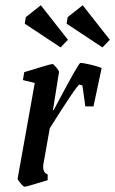

<svg xmlns="http://www.w3.org/2000/svg" viewBox="-20 -700 437 729"><path d="M366 -442 335 -296H304L293 -375Q283 -379 282 -379Q277 -379 242 -326.5Q207 -274 169 -213L145 -78Q144 -73 144 -66Q144 -44 161 -38V-16Q81 9 74 9Q69 9 58 -4Q47 -17 47 -22L112 -385L67 -396L72 -426Q101 -435 138 -446Q175 -457 179 -457Q183 -457 194 -443.5Q205 -430 204 -426L181 -282H184L204 -320Q279 -461 285 -461Q297 -461 324 -454.5Q351 -448 366 -442ZM74 -610 78 -635 135 -680 238 -549 210 -520ZM233 -610 237 -635 294 -680 397 -549 369 -520Z"/></svg>

Font: Grenze
Style: Italic
Weight: 400
Italic angle: -10°
Designer: Renata Polastri
Foundry: Omnibus-Type
Version: Version 1.002; ttfautohint (v1.8)